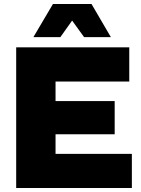

<svg xmlns="http://www.w3.org/2000/svg" viewBox="-20 -941 707 961"><path d="M535 -755H401L341 -838L282 -755H147L245 -921H438ZM61 0V-704H627V-533H258V-435H554V-269H258V-171H640V0Z"/></svg>

Font: Prodigy Sans ExtraBold
Style: Regular
Weight: 800
Designer: Wei Huang
Foundry: Wei Huang
Version: Version 1.003; ttfautohint (v1.8.3)